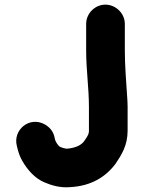

<svg xmlns="http://www.w3.org/2000/svg" viewBox="-20 -742 620 829"><path d="M352 -639V-524C352 -439 364 -362 364 -280V-178C364 -175 364 -172 363 -169C363 -164 358 -155 355 -150L343 -132C328 -112 301 -103 270 -100C259 -100 242 -106 236 -110C227 -119 222 -128 218 -138L214 -155C208 -176 195 -192 175 -204C108 -243 34 -181 53 -111L57 -95C62 -77 68 -61 77 -46C99 -8 131 28 171 45C201 58 240 70 283 66C375 61 437 21 479 -35C505 -74 531 -114 531 -178V-281C531 -296 530 -311 529 -325C525 -390 519 -456 519 -524V-639C519 -684 480 -722 435 -722C390 -722 352 -684 352 -639Z"/></svg>

Font: Blanket
Style: Blk
Weight: 900
Foundry: Cannot Into Space Fonts
Version: Version 0.9